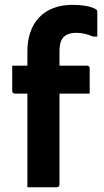

<svg xmlns="http://www.w3.org/2000/svg" viewBox="-20 -789 440 809"><path d="M31.5 -512.3H346.9Q350.8 -512.3 352.9 -510.8Q354.9 -509.3 356.4 -507.3Q357.9 -505.2 357.9 -501.3Q357.9 -473.4 357.9 -448.3Q357.9 -423.3 357.9 -394.5H42.5Q39.5 -394.5 37 -396Q34.5 -397.5 33 -400Q31.5 -402.5 31.5 -405.5Q31.5 -434.3 31.5 -459.3Q31.5 -484.4 31.5 -512.3ZM230.7 -11Q230.7 -6.9 227.7 -3.4Q224.7 0 219.7 0Q187.5 0 157.5 0Q127.6 0 95.4 0Q95.4 -25 95.4 -49.9Q95.4 -74.9 95.4 -99.9Q95.4 -164 95.4 -220.6Q95.4 -277.2 95.4 -331.8Q95.4 -386.4 95.4 -444.7Q95.4 -503 95.4 -572.1Q95.4 -617.4 108 -653.8Q120.6 -690.1 145 -715.7Q169.3 -741.3 204.8 -754.9Q240.3 -768.5 284.9 -768.5Q311.8 -768.5 333 -765.5Q354.2 -762.4 368.2 -757.4Q382.1 -752.4 387 -747.5Q389 -746.5 389.5 -744.1Q390 -741.7 390 -739.5Q390 -714.3 390 -687.7Q390 -661.2 390 -635.1H371.2Q359.5 -640.2 347.6 -643.8Q335.8 -647.4 323.8 -649Q311.9 -650.7 298.8 -650.7Q285.7 -650.7 272.9 -647Q260 -643.2 250.1 -634.8Q240.1 -625.4 235.4 -610.8Q230.7 -596.2 230.7 -571Q230.7 -523.5 230.7 -466.3Q230.7 -409.1 230.7 -347.3Q230.7 -285.4 230.7 -224.5Q230.7 -163.5 230.7 -108.8Q230.7 -54.2 230.7 -11Z"/></svg>

Font: Recursive Sans Linear Light
Style: Regular
Weight: 300
Version: Version 1.085